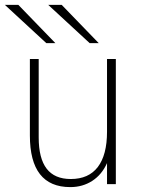

<svg xmlns="http://www.w3.org/2000/svg" viewBox="-24 -752 596 784"><path d="M263 12Q180.5 12 139.2 -40.8Q98 -93.5 98 -199V-511H134V-191Q134 -105.5 166.5 -63.2Q199 -21 265 -21Q338 -21 375.5 -70.2Q413 -119.5 413 -214V-511H449V0H413V-86Q392 -39 352.8 -13.5Q313.5 12 263 12ZM165 -576 -4 -732H51L202 -576ZM342 -576 173 -732H228L379 -576Z"/></svg>

Font: Overpass Thin
Style: Regular
Weight: 250
Designer: Delve Withrington, Dave Bailey, Thomas Jockin
Foundry: Delve Fonts LLC
Version: Version 4.000